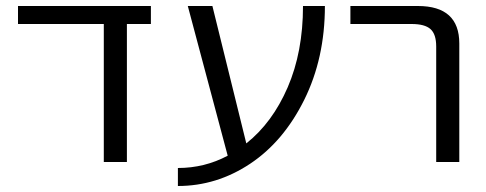

<svg xmlns="http://www.w3.org/2000/svg" viewBox="-20 -540 1621 640"><path d="M403 0H326V-460H40V-520H483V-460H403Z M801 -62Q888 -131 939 -249Q990 -367 990 -520H1063Q1063 -346 994 -207Q925 -68 813.5 6Q702 80 573 80V20Q662 20 739 -21L606 -520H688Z M1148 -460V-520H1373Q1511 -520 1511 -395V0H1434V-385Q1434 -426 1415 -443Q1396 -460 1352 -460Z"/></svg>

Font: Mplus 1p
Style: Regular
Weight: 400
Version: Version 1.061